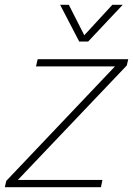

<svg xmlns="http://www.w3.org/2000/svg" viewBox="-28 -775 551 795"><path d="M300 -603 221 -755H257L321 -629L437 -755H480L337 -603ZM-8 0 -2 -26 448 -500H121L128 -530H503L497 -504L46 -30H396L390 0Z"/></svg>

Font: Be Vietnam Pro Thin
Style: Italic
Weight: 100
Italic angle: -12°
Designer: Lam Bao, Tony Le, Vietanh Nguyen
Foundry: Yellow Type Foundry
Version: Version 1.002; ttfautohint (v1.8.3)